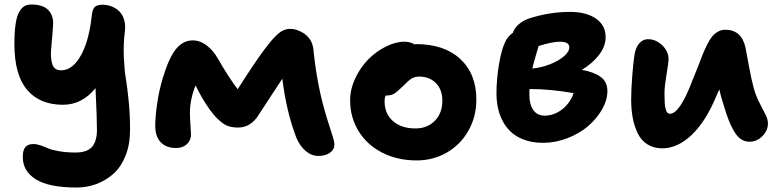

<svg xmlns="http://www.w3.org/2000/svg" viewBox="-20 -647 3460 852"><path d="M319.8 185.1Q196.8 185.1 138.9 148.7Q81.1 112.3 81.1 49.8Q81.1 20 92.3 6.1Q103.5 -7.8 127.9 -7.8Q142.6 -7.8 159.9 -2Q177.2 3.9 192.9 11Q208.5 18.1 241 23.9Q273.4 29.8 314.9 29.8Q367.2 29.8 388.7 4.4Q410.2 -21 410.2 -70.8Q410.2 -123.5 403.8 -255.9Q344.2 -182.1 259.8 -182.1Q156.2 -182.1 100.1 -248.5Q43.9 -314.9 43.9 -452.1Q43.9 -505.4 49.3 -540.8Q54.7 -576.2 65.4 -594.5Q76.2 -612.8 88.6 -619.9Q101.1 -627 119.1 -627Q169.9 -627 193.4 -603.3Q216.8 -579.6 215.8 -541Q215.3 -524.9 213.4 -502.4Q211.4 -480 209.7 -461.9Q208 -443.8 206.5 -423.6Q205.1 -403.3 206.8 -388.4Q208.5 -373.5 212.6 -360.8Q216.8 -348.1 226.6 -341.6Q236.3 -335 251 -335Q287.1 -335 315.9 -367.9Q344.7 -400.9 362.3 -454.6Q379.9 -508.3 387.2 -577.1Q390.1 -605.5 400.1 -615.7Q410.2 -626 436 -626Q450.2 -626 464.4 -622.3Q478.5 -618.7 492.7 -609.9Q506.8 -601.1 516.8 -588.1Q526.9 -575.2 532 -554.7Q537.1 -534.2 534.2 -508.8Q526.9 -450.7 529.5 -392.6Q532.2 -334.5 538.3 -299.1Q544.4 -263.7 550.8 -200.9Q557.1 -138.2 557.1 -70.8Q557.1 -6.3 537.1 43.9Q517.1 94.2 483.2 124.3Q449.2 154.3 407.7 169.7Q366.2 185.1 319.8 185.1Z M761.7 9.8Q717.3 9.8 693.1 -15.9Q668.9 -41.5 668.9 -88.9Q668.9 -126.5 677 -184.8Q685.1 -243.2 702.6 -301.8Q730.5 -393.1 761.7 -430.4Q793 -467.8 835.9 -467.8Q867.7 -467.8 896.7 -445.8Q925.8 -423.8 946.8 -387.2Q992.7 -306.6 1034.7 -251Q1108.4 -367.2 1152.8 -426.8Q1172.4 -452.1 1182.6 -464.6Q1192.9 -477.1 1208.5 -491.9Q1224.1 -506.8 1238.5 -512.9Q1252.9 -519 1269 -519Q1297.4 -519 1330.1 -498Q1350.6 -482.4 1360.4 -464.1Q1370.1 -445.8 1372.1 -415Q1387.2 -273.4 1420.9 -155.8Q1429.7 -124 1441.2 -89.1Q1452.6 -54.2 1458 -36.4Q1463.4 -18.6 1463.9 -7.8Q1464.4 16.1 1444.6 30.5Q1424.8 44.9 1393.1 44.9Q1362.3 44.9 1336.7 23.2Q1311 1.5 1294.9 -36.1Q1250 -154.3 1232.9 -297.9Q1142.6 -159.2 1119.6 -125Q1085.9 -81.1 1036.6 -81.1Q1013.2 -81.1 995.1 -86.7Q977.1 -92.3 960.7 -106.2Q944.3 -120.1 935.5 -129.9Q926.8 -139.6 909.7 -162.1Q876.5 -209 847.7 -268.1Q822.8 -204.6 822.8 -147.9Q822.8 -124 825.2 -90.8Q827.6 -57.6 827.6 -50.8Q827.6 -24.4 809.3 -7.3Q791 9.8 761.7 9.8Z M1828.6 64.9Q1744.1 64.9 1676.8 30.8Q1609.4 -3.4 1571.5 -64.7Q1533.7 -126 1533.7 -202.1Q1533.7 -250.5 1556.2 -298.8Q1578.6 -347.2 1613.3 -382.6Q1647.9 -418 1691.4 -439.9Q1734.9 -461.9 1774.9 -461.9Q1800.3 -461.9 1818.8 -450.2Q1820.3 -450.2 1822.8 -450.7Q1825.2 -451.2 1826.7 -451.2Q1951.7 -451.2 2022.7 -385Q2093.8 -318.8 2093.8 -205.1Q2093.8 -129.4 2058.8 -67.4Q2023.9 -5.4 1963.1 29.8Q1902.3 64.9 1828.6 64.9ZM1686.5 -198.2Q1686.5 -142.6 1723.6 -109.9Q1760.7 -77.1 1823.7 -77.1Q1876.5 -77.1 1909.7 -111.1Q1942.9 -145 1942.9 -200.2Q1942.9 -249 1914.6 -278.1Q1886.2 -307.1 1839.8 -307.1Q1819.3 -307.1 1804.4 -297.1Q1789.6 -287.1 1766.6 -263.2Q1742.2 -239.3 1728.8 -231.2Q1715.3 -223.1 1693.8 -223.1H1690.9Q1686.5 -211.4 1686.5 -198.2Z M2389.2 -13.2Q2336.9 -13.2 2296.9 -30.3Q2256.8 -47.4 2232.2 -77.4Q2207.5 -107.4 2195.3 -146.5Q2183.1 -185.5 2183.1 -231.9Q2183.1 -294.4 2194.1 -360.8Q2205.1 -427.2 2222.2 -461.9Q2231.9 -483.9 2256.3 -502Q2262.2 -521.5 2281 -538.3Q2299.8 -555.2 2327.1 -564.9Q2418 -594.2 2509.3 -594.2Q2581.5 -594.2 2624.5 -564.5Q2667.5 -534.7 2667.5 -481.9Q2667.5 -441.9 2638.9 -404.3Q2610.4 -366.7 2562 -336.9Q2615.7 -327.6 2645.5 -305.7Q2675.3 -283.7 2675.3 -243.2Q2675.3 -203.1 2651.9 -161.9Q2628.4 -120.6 2590.1 -87.6Q2551.8 -54.7 2498.3 -33.9Q2444.8 -13.2 2389.2 -13.2ZM2465.3 -461.9Q2430.2 -461.9 2370.1 -442.9Q2369.1 -439 2358.4 -403.1Q2347.7 -367.2 2342.3 -342.8Q2381.3 -346.7 2419.4 -361.3Q2457.5 -376 2481.9 -396.7Q2506.3 -417.5 2506.3 -437Q2506.3 -461.9 2465.3 -461.9ZM2329.1 -225.1Q2329.1 -184.1 2346.4 -158.9Q2363.8 -133.8 2397.5 -133.8Q2437.5 -133.8 2473.4 -160.9Q2509.3 -188 2525.4 -233.9Q2419.9 -252 2330.1 -252Q2329.1 -243.2 2329.1 -225.1Z M2918.9 11.2Q2880.4 11.2 2852.5 -6.6Q2824.7 -24.4 2809.6 -56.2Q2794.4 -87.9 2787.6 -124.5Q2780.8 -161.1 2780.8 -205.1Q2780.8 -248.5 2785.4 -307.9Q2790 -367.2 2794.9 -399.9Q2799.8 -435.5 2816.4 -454.3Q2833 -473.1 2855 -473.1Q2890.6 -473.1 2918.7 -446Q2946.8 -418.9 2946.8 -382.8Q2946.8 -370.6 2937.7 -317.1Q2928.7 -263.7 2928.7 -235.8Q2928.7 -221.2 2929 -213.6Q2929.2 -206.1 2929.7 -192.9Q2930.2 -179.7 2931.6 -172.4Q2933.1 -165 2935.8 -157.2Q2938.5 -149.4 2942.6 -145.8Q2946.8 -142.1 2952.6 -142.1Q2997.1 -142.1 3053.7 -293Q3063.5 -315.4 3076.2 -348.4Q3088.9 -381.3 3096.7 -401.6Q3104.5 -421.9 3116.5 -446Q3128.4 -470.2 3138.9 -483.4Q3149.4 -496.6 3164.8 -505.9Q3180.2 -515.1 3197.8 -515.1Q3270.5 -515.1 3288.1 -436Q3288.6 -433.1 3302.2 -359.9Q3315.9 -286.6 3323.7 -259.8Q3333.5 -223.1 3350.1 -190.9Q3366.7 -158.7 3377.2 -137.9Q3387.7 -117.2 3387.7 -99.1Q3387.7 -67.4 3363 -42.7Q3338.4 -18.1 3305.7 -18.1Q3285.2 -18.1 3268.1 -29.5Q3251 -41 3237.3 -64.5Q3223.6 -87.9 3213.6 -113.8Q3203.6 -139.6 3191.9 -178.2Q3177.2 -225.1 3171.9 -250Q3169.4 -244.6 3164.3 -233.2Q3159.2 -221.7 3156.7 -215.8Q3110.8 -106.4 3048.6 -47.6Q2986.3 11.2 2918.9 11.2Z"/></svg>

Font: Shantell Sans Irregular Bouncy
Style: Bold
Weight: 700
Designer: Stephen Nixon, Anya Danilova, Shantell Martin
Foundry: Arrow Type
Version: Version 1.006;[9816181b4]